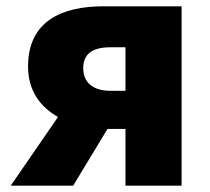

<svg xmlns="http://www.w3.org/2000/svg" viewBox="-20 -589 667 609"><path d="M378 -301H330C272 -301 244 -330 244 -373C244 -417 272 -439 330 -439H378ZM308 -569C176 -569 69 -522 69 -378C69 -300 109 -249 164 -218L14 0H212L321 -180H378V0H556V-569Z"/></svg>

Font: Noto Sans CJK KR Black
Style: Regular
Weight: 900
Designer: Ryoko NISHIZUKA (kana & ideographs); Paul D. Hunt (Latin, Greek & Cyrillic); Wenlong ZHANG (bopomofo); Sandoll Communica
Foundry: Adobe Systems Incorporated
Version: Version 1.004;PS 1.004;hotconv 1.0.82;makeotf.lib2.5.63406